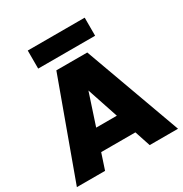

<svg xmlns="http://www.w3.org/2000/svg" viewBox="-203 -1060 1160 1215"><g transform="rotate(-30 377.5 -452.0)"><path d="M540 0H747L491 -705H265L8 0H214L252 -115H502ZM171 -772H587V-904H171ZM453 -265H302L377 -493Z"/></g></svg>

Font: SVN-Poppins ExtraBold
Style: Regular
Weight: 800
Designer: Ninad Kale (Devanagari), Jonny Pinhorn (Latin)
Foundry: Indian Type Foundry
Version: Version 3.002 2017; ttfautohint (v1.8.3)